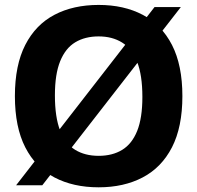

<svg xmlns="http://www.w3.org/2000/svg" viewBox="-20 -770 821 799"><path d="M156 1H47L623 -740.5H732.5ZM390.5 9.5Q285 9.5 206.8 -31.5Q128.5 -72.5 85.2 -156.8Q42 -241 42 -370Q42 -499 85.2 -583.2Q128.5 -667.5 206.8 -708.5Q285 -749.5 390.5 -749.5Q496 -749.5 574.2 -708.2Q652.5 -667 695.8 -582.8Q739 -498.5 739 -370Q739 -241.5 695.8 -157.2Q652.5 -73 574 -31.8Q495.5 9.5 390.5 9.5ZM390.5 -121.5Q447.5 -121.5 488.2 -146.2Q529 -171 550.8 -225Q572.5 -279 572.5 -366.5Q572.5 -457.5 550.5 -512.8Q528.5 -568 487.8 -593.2Q447 -618.5 390.5 -618.5Q334 -618.5 293.2 -594Q252.5 -569.5 230.5 -515.5Q208.5 -461.5 208.5 -373.5Q208.5 -282 230.2 -226.8Q252 -171.5 292.8 -146.5Q333.5 -121.5 390.5 -121.5Z"/></svg>

Font: Encode Sans SC Condensed Thin
Style: Bold
Weight: 700
Version: Version 3.002